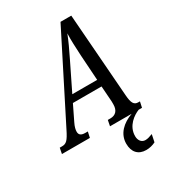

<svg xmlns="http://www.w3.org/2000/svg" viewBox="-267 -832 1067 1190"><g transform="rotate(-30 266.0 -237.0)"><path d="M-43 0H157L166 -41H148C119 -41 105 -51 105 -74C105 -88 109 -107 122 -133L174 -240H379L387 -127V-107C387 -62 363 -41 328 -41H309L301 0H456C386 25 334 74 334 144C334 205 367 240 423 240C447 240 470 234 490 224L501 171C480 179 465 184 449 184C423 184 405 163 405 131C405 57 468 15 506 0H530L539 -41H527C496 -41 485 -63 481 -118L436 -714H359L58 -119C26 -54 12 -41 -19 -41H-35ZM292 -481C323 -544 341 -583 360 -631C358 -583 361 -531 364 -472L376 -289H198Z"/></g></svg>

Font: Noto Serif ExtraCondensed
Style: Italic
Weight: 400
Width: 2
Italic angle: -12°
Designer: Monotype Design Team
Foundry: Monotype Imaging Inc.
Version: Version 2.014